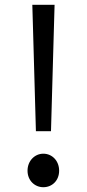

<svg xmlns="http://www.w3.org/2000/svg" viewBox="-20 -769 363 802"><path d="M130 -221H193L205 -645L208 -749H115L118 -645ZM161 13C198 13 227 -15 227 -56C227 -97 198 -127 161 -127C125 -127 95 -97 95 -56C95 -15 125 13 161 13Z"/></svg>

Font: Noto Sans CJK KR Regular
Style: Regular
Weight: 400
Designer: Ryoko NISHIZUKA (kana & ideographs); Paul D. Hunt (Latin, Greek & Cyrillic); Wenlong ZHANG (bopomofo); Sandoll Communica
Foundry: Adobe Systems Incorporated
Version: Version 1.004;PS 1.004;hotconv 1.0.82;makeotf.lib2.5.63406